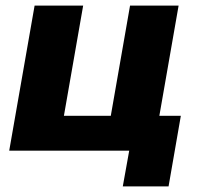

<svg xmlns="http://www.w3.org/2000/svg" viewBox="-20 -540 708 688"><path d="M628 -125H551L620 -520H446L377 -125H209L278 -520H104L13 0H443L420 128H584Z"/></svg>

Font: Fixel Display ExtraBold
Style: Italic
Weight: 800
Italic angle: -10°
Designer: AlfaBravo + MacPaw
Foundry: Kyrylo Tkachov, Marchela Mozhyna, Serhii Makarenko, Maria Weinstein, Zakhar Kryvoshyya
Version: Version 1.210;Glyphs 3.2 (3217)